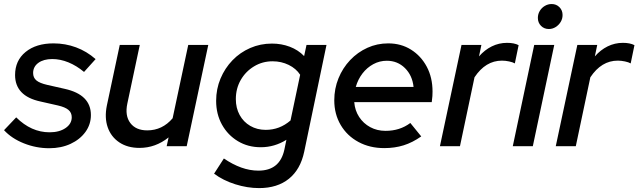

<svg xmlns="http://www.w3.org/2000/svg" viewBox="-36 -737 3218 968"><path d="M212.3 10.3Q146.3 10.3 84.7 -14.2Q23 -38.7 -15.7 -80.7L45.7 -145.3Q121.3 -70 214 -70Q263 -70 294.3 -91.3Q325.7 -112.7 325.7 -145.7Q325.7 -169 309 -183Q292.3 -197 256 -205.3L167.7 -225.3Q103.3 -239.3 71.7 -272.8Q40 -306.3 40 -358.7Q40 -431.7 93 -475Q146 -518.3 234 -518.3Q293.3 -518.3 347.3 -498.3Q401.3 -478.3 446 -439L387.7 -374.3Q349.7 -406 308.7 -422.7Q267.7 -439.3 227.7 -439.3Q183.7 -439.3 157.3 -420Q131 -400.7 131 -369Q131 -345.3 147.5 -331.5Q164 -317.7 202.3 -309L290.7 -289Q356.7 -274.3 389.5 -241.3Q422.3 -208.3 422.3 -157Q422.3 -109.7 394.7 -71.7Q367 -33.7 319.7 -11.7Q272.3 10.3 212.3 10.3Z M667.3 8.7Q607 8.7 565.3 -19.3Q523.7 -47.3 507 -95.3Q490.3 -143.3 502.7 -204.7L567.7 -510.3H668.7L606 -215Q593 -154 621 -116.8Q649 -79.7 706.3 -79.7Q782.3 -79.7 834.3 -140.7L913 -510.3H1014L905.3 0H804.3L814 -44.3Q748 8.7 667.3 8.7Z M1270.3 211.3Q1211 211.3 1150 192Q1089 172.7 1043.3 138.7L1092.7 62Q1136.7 92 1180.3 107.7Q1224 123.3 1267 123.3Q1375 123.3 1397.7 17.3L1408 -32.3Q1348.3 5.3 1278.3 5.3Q1214.3 5.3 1163.3 -25.3Q1112.3 -56 1083 -108.8Q1053.7 -161.7 1053.7 -228.7Q1053.7 -288.3 1075.7 -340.8Q1097.7 -393.3 1136 -433Q1174.3 -472.7 1225.5 -495Q1276.7 -517.3 1335 -517.3Q1383 -517.3 1425.2 -501.3Q1467.3 -485.3 1497.3 -454.3L1509.3 -510.3H1610L1497.7 28Q1479 117 1420.7 164.2Q1362.3 211.3 1270.3 211.3ZM1303.7 -82.3Q1374.3 -82.3 1428.7 -129.7L1477.3 -360Q1457 -391.3 1419.7 -409.7Q1382.3 -428 1338.3 -428Q1287 -428 1244.7 -402.3Q1202.3 -376.7 1177.7 -333.7Q1153 -290.7 1153 -237.3Q1153 -192.3 1172.2 -157.3Q1191.3 -122.3 1225.7 -102.3Q1260 -82.3 1303.7 -82.3Z M1901.3 9.7Q1828.3 9.7 1771.2 -21.2Q1714 -52 1681.7 -106.8Q1649.3 -161.7 1649.3 -231.3Q1649.3 -290 1670.5 -342.2Q1691.7 -394.3 1729.3 -434Q1767 -473.7 1816.2 -496Q1865.3 -518.3 1921.3 -518.3Q1986 -518.3 2036.3 -486.7Q2086.7 -455 2115.7 -400.5Q2144.7 -346 2144.7 -275.3Q2144.7 -265 2144 -252.7Q2143.3 -240.3 2140.7 -222H1750Q1753.3 -180 1774.7 -147.3Q1796 -114.7 1830.5 -96Q1865 -77.3 1907.7 -77.3Q1980 -77.3 2032.7 -117L2087.7 -49.3Q2043.7 -18.3 1998.8 -4.3Q1954 9.7 1901.3 9.7ZM1757.7 -298.7H2049Q2043 -356.7 2005.7 -393.7Q1968.3 -430.7 1914.3 -430.7Q1877.7 -430.7 1846 -413.5Q1814.3 -396.3 1791.5 -366.7Q1768.7 -337 1757.7 -298.7Z M2182 0 2290.7 -510.3H2391L2379 -452.7Q2407.3 -485.3 2443.5 -503.2Q2479.7 -521 2520.3 -521Q2556.7 -521 2578.7 -509.3L2559.7 -417.3Q2549.7 -423.3 2530.8 -427.3Q2512 -431.3 2494.7 -431.3Q2412 -431.3 2356.3 -347.3L2283 0Z M2549.3 0 2657.3 -510.3H2758.3L2650.3 0ZM2731 -590.7Q2707.3 -590.7 2691.5 -606.8Q2675.7 -623 2675.7 -646.7Q2675.7 -665.7 2685.2 -681.7Q2694.7 -697.7 2710.8 -707.2Q2727 -716.7 2745 -716.7Q2768.7 -716.7 2784.5 -700.8Q2800.3 -685 2800.3 -661.3Q2800.3 -642.3 2790.8 -626.5Q2781.3 -610.7 2765.5 -600.7Q2749.7 -590.7 2731 -590.7Z M2766 0 2874.7 -510.3H2975L2963 -452.7Q2991.3 -485.3 3027.5 -503.2Q3063.7 -521 3104.3 -521Q3140.7 -521 3162.7 -509.3L3143.7 -417.3Q3133.7 -423.3 3114.8 -427.3Q3096 -431.3 3078.7 -431.3Q2996 -431.3 2940.3 -347.3L2867 0Z"/></svg>

Font: Red Hat Display VF
Style: Italic
Weight: 300
Italic angle: -12°
Designer: Pentagram, MCKL
Foundry: Pentagram, MCKL
Version: Version 1.010